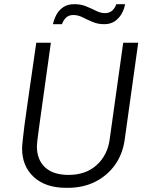

<svg xmlns="http://www.w3.org/2000/svg" viewBox="-20 -891 719 921"><path d="M297 10Q199 10 142.5 -41.5Q86 -93 86 -179Q86 -190 89 -218.5Q92 -247 97 -287Q102 -327 109 -373.5Q116 -420 122.5 -467.5Q129 -515 135.5 -558Q142 -601 146.5 -634.5Q151 -668 154 -686H224Q208 -571 196.5 -489Q185 -407 177.5 -353Q170 -299 165.5 -266Q161 -233 159 -215.5Q157 -198 157 -189Q157 -125 196 -88.5Q235 -52 309 -52Q392 -52 444 -99.5Q496 -147 506 -222L571 -686H643L578 -220Q568 -150 530.5 -98.5Q493 -47 435.5 -18.5Q378 10 305 10ZM234 -775Q239 -799 251 -821Q263 -843 284 -857Q305 -871 337 -871Q368 -871 393.5 -860.5Q419 -850 441 -839Q463 -828 483 -828Q504 -828 517.5 -839.5Q531 -851 538 -871H580Q576 -847 563.5 -825Q551 -803 530.5 -789Q510 -775 480 -775Q449 -775 423.5 -786Q398 -797 376 -808Q354 -819 332 -819Q311 -819 298 -807.5Q285 -796 277 -775Z"/></svg>

Font: Chivo ExtraLight
Style: Italic
Weight: 250
Italic angle: -8.05°
Designer: Hector Gatti
Foundry: Omnibus-Type
Version: Version 2.002